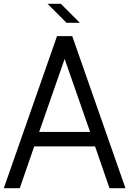

<svg xmlns="http://www.w3.org/2000/svg" viewBox="-20 -990 680 1010"><path d="M400 -870H330L230 -970H300ZM640 0H556L480 -220H160L84 0H0L280 -800H360ZM454 -296 320 -680 186 -296Z"/></svg>

Font: Gauge
Style: Regular
Weight: 400
Designer: Daniel Pimley
Foundry: Daniel Pimley
Version: Version 2.0